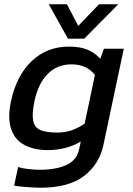

<svg xmlns="http://www.w3.org/2000/svg" viewBox="-20 -702 623 898"><path d="M298 -521 208 -682H293L346 -581L443 -682H533L374 -521ZM168 176Q152 176 128 174.5Q104 173 81.5 171Q59 169 46 166L65 79Q85 86 116 89Q147 92 168 92Q241 92 290 70Q339 48 350 -4L358 -40Q290 0 203 0Q140 0 95 -23.5Q50 -47 32.5 -97.5Q15 -148 31 -227Q57 -349 128.5 -416.5Q200 -484 302 -484Q354 -484 388.5 -470Q423 -456 449 -427L466 -474H559L463 -21Q444 66 373 121Q302 176 168 176ZM248 -82Q286 -82 317.5 -93.5Q349 -105 376 -124L424 -351Q386 -401 314 -401Q247 -401 202.5 -355.5Q158 -310 141 -228Q129 -170 135 -138Q141 -106 168.5 -94Q196 -82 248 -82Z"/></svg>

Font: Kanit
Style: Italic
Weight: 400
Italic angle: -12°
Designer: Katatrad Team
Foundry: CadsonDemak
Version: Version 2.000; ttfautohint (v1.8.3)